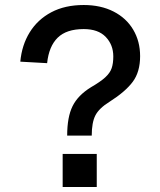

<svg xmlns="http://www.w3.org/2000/svg" viewBox="-20 -746 640 766"><path d="M248 -205Q248 -279 269.5 -322.5Q291 -366 343 -398Q381 -420 400 -437.5Q419 -455 425.5 -474Q432 -493 432 -521Q432 -567 402 -598.5Q372 -630 314 -630Q245 -630 210 -595.5Q175 -561 168 -494L61 -500Q67 -566 98.5 -617Q130 -668 184.5 -697Q239 -726 314 -726Q382 -726 433 -700Q484 -674 511.5 -627.5Q539 -581 539 -522Q539 -459 509.5 -419.5Q480 -380 417 -340Q375 -314 360.5 -285.5Q346 -257 346 -205ZM230 0V-132H366V0Z"/></svg>

Font: Geist Mono Medium
Style: Regular
Weight: 500
Monospace: yes
Designer: Basement.studio, Andrés Briganti, Mateo Zaragoza
Foundry: Basement.studio, Vercel, Andrés Briganti, Guido Ferreyra, Mateo Zaragoza
Version: Version 1.500; ttfautohint (v1.8.4.7-5d5b)